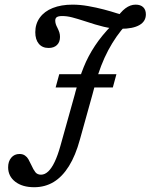

<svg xmlns="http://www.w3.org/2000/svg" viewBox="-20 -602 639 815"><path d="M455.6 -496H514.5Q472.6 -450.8 439.5 -388.7Q406.5 -326.6 384.7 -246.8L372.6 -201.6H297.6L300 -211.3Q316.9 -271.8 335.5 -317.7Q354 -363.7 383.1 -407.7Q412.1 -451.6 455.6 -496ZM231.5 -287.1H474.2L458.9 -230.6H216.1ZM129.8 -465.3Q129.8 -500.8 149.2 -527.4Q168.5 -554 204 -568.1Q239.5 -582.3 287.9 -582.3Q320.2 -582.3 354.4 -576.2Q388.7 -570.2 421 -561.7Q453.2 -553.2 477.4 -545.2Q487.1 -542.7 491.9 -541.1Q496.8 -539.5 506.5 -537.1L470.2 -517.7Q491.1 -550.8 512.1 -566.5Q533.1 -582.3 555.6 -582.3Q576.6 -582.3 587.9 -571.4Q599.2 -560.5 599.2 -541.1Q599.2 -511.3 571.8 -495.6Q544.4 -479.8 492.7 -479.8Q455.6 -479.8 420.6 -488.3Q385.5 -496.8 342.7 -511.3Q308.1 -522.6 286.3 -528.2Q264.5 -533.9 244.4 -533.9Q228.2 -533.9 221.4 -529.4Q214.5 -525 214.5 -514.5Q214.5 -507.3 216.9 -499.6Q219.4 -491.9 223.4 -484.7Q229 -473.4 231.9 -464.5Q234.7 -455.6 234.7 -445.2Q234.7 -423.4 221.8 -410.9Q208.9 -398.4 186.3 -398.4Q159.7 -398.4 144.8 -416.1Q129.8 -433.9 129.8 -465.3ZM14.5 108.1Q14.5 83.1 27.8 67.3Q41.1 51.6 62.9 51.6Q76.6 51.6 85.9 58.1Q95.2 64.5 100.4 73.8Q105.6 83.1 112.9 98.4Q121.8 118.5 130.2 129Q138.7 139.5 154 139.5Q170.2 139.5 184.7 125.8Q199.2 112.1 212.1 85.1Q225 58.1 236.3 17.7L297.6 -201.6H372.6L319.4 -10.5Q300.8 58.1 272.6 103.2Q244.4 148.4 207.7 170.6Q171 192.7 125 192.7Q75 192.7 44.8 169.4Q14.5 146 14.5 108.1Z"/></svg>

Font: Playfair Micro SmCond SmLight
Style: Italic
Weight: 360
Width: 4
Italic angle: -15.6°
Designer: Claus Eggers Sørensen
Foundry: Claus Eggers Sørensen
Version: Version 2.203;Glyphs 3.3 (3326)